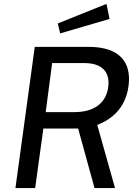

<svg xmlns="http://www.w3.org/2000/svg" viewBox="-20 -963 709 983"><path d="M525 -943 276 -843 288 -792 541 -866ZM569 0 478 -323C548 -351 622 -405 638 -522C655 -646 590 -723 435 -723H158L59 0H160L202 -305H380L464 0ZM361 -389H214L247 -640H413C498 -640 545 -598 534 -517C523 -433 459 -389 361 -389Z"/></svg>

Font: United Sans Medium
Style: Italic
Weight: 500
Italic angle: -8°
Designer: Pablo Impallari, Rodrigo Fuenzalida (Modified by Dan O. Williams)
Version: Version 1.000;PS 001.000;hotconv 1.0.88;makeotf.lib2.5.64775